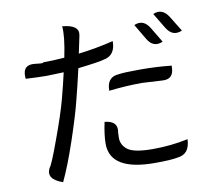

<svg xmlns="http://www.w3.org/2000/svg" viewBox="-88 -884 1175 1037"><g transform="rotate(-10 500.0 -365.0)"><path d="M453 -232Q528 -225 515 -161L514 -133Q514 -93 549 -67Q585 -42 684 -42Q784 -42 878 -62Q875 19 810 26Q774 34 682 34Q438 34 438 -114Q438 -162 453 -232ZM317 -780Q413 -772 400 -714L380 -619Q479 -631 572 -654Q572 -576 508 -564Q484 -556 364 -542Q341 -442 322 -369Q304 -296 259 -162Q214 -29 176 50Q88 20 117 -38Q131 -53 178 -183Q226 -313 247 -392Q268 -471 282 -534L189 -531Q146 -531 74 -535L73 -548Q71 -613 136 -606Q192 -599 180 -606Q234 -606 299 -611Q323 -727 317 -780ZM507 -393Q507 -468 572 -472Q602 -477 692 -477Q782 -477 863 -468L862 -457Q861 -392 796 -398L689 -404Q604 -404 507 -393ZM702 -719Q755 -742 788 -686L837 -604Q783 -580 751 -636L702 -719ZM813 -760Q865 -783 899 -728L950 -645Q896 -621 863 -677L813 -760Z"/></g></svg>

Font: Swei Toothpaste CJK TC
Style: Regular
Weight: 400
Version: Version 1.0